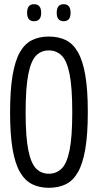

<svg xmlns="http://www.w3.org/2000/svg" viewBox="-20 -884 465 914"><path d="M212 10Q168 10 133.5 -7Q99 -24 75.5 -64Q52 -104 40 -173.5Q28 -243 28 -349Q28 -456 40 -526Q52 -596 75 -636Q98 -676 132.5 -693Q167 -710 212 -710Q258 -710 292.5 -693.5Q327 -677 350.5 -636.5Q374 -596 386 -526.5Q398 -457 398 -351Q398 -244 386 -174Q374 -104 350.5 -63.5Q327 -23 292.5 -6.5Q258 10 212 10ZM212 -57Q248 -57 273 -81Q298 -105 311 -168Q324 -231 324 -350Q324 -469 311 -532.5Q298 -596 273 -620Q248 -644 212 -644Q177 -644 152.5 -620Q128 -596 115 -532Q102 -468 102 -349Q102 -231 115 -168Q128 -105 152.5 -81Q177 -57 212 -57ZM283 -783Q250 -783 250 -823Q250 -864 283 -864Q316 -864 316 -823Q316 -783 283 -783ZM142 -783Q109 -783 109 -823Q109 -864 142 -864Q176 -864 176 -823Q176 -783 142 -783Z"/></svg>

Font: Georama Condensed
Style: Regular
Weight: 400
Width: 3
Designer: Jean-Baptiste Levee
Foundry: Production Type
Version: Version 1.000